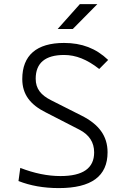

<svg xmlns="http://www.w3.org/2000/svg" viewBox="-20 -914 626 943"><path d="M269 9.8C429.2 9.8 508.3 -48.8 508.3 -166C508.3 -246.6 465.3 -303.7 380.4 -346.2L230.5 -421.9C181.2 -446.8 155.3 -478 155.3 -527.3C155.3 -605 202.6 -644 294.9 -644C352.5 -644 407.7 -622.1 467.3 -575.2L511.2 -619.6C451.2 -676.8 381.8 -703.1 294.4 -703.1C159.7 -703.1 89.4 -642.1 89.4 -525.9C89.4 -449.7 129.4 -399.4 205.1 -361.8L369.6 -277.3C418 -252.4 442.4 -215.3 442.4 -165.5C442.4 -87.9 387.7 -49.3 276.9 -49.3C213.4 -49.3 147.9 -63 79.6 -89.4L70.8 -24.9C128.9 -2 194.3 9.8 269 9.8ZM263.2 -771.5H337.4L458 -893.6H372.1Z"/></svg>

Font: Cascadia Mono NF Light
Style: Regular
Weight: 300
Monospace: yes
Designer: Aaron Bell
Foundry: Saja Typeworks
Version: Version 2404.023